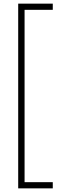

<svg xmlns="http://www.w3.org/2000/svg" viewBox="-20 -819 355 1055"><path d="M270 216V182H115V-765H270V-799H80V216Z"/></svg>

Font: Noto Sans Sinhala ExtraCondensed ExtraLight
Style: Regular
Weight: 200
Width: 2
Designer: Jelle Bosma - Monotype Design Team
Foundry: Monotype Imaging Inc.
Version: Version 2.006